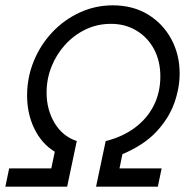

<svg xmlns="http://www.w3.org/2000/svg" viewBox="-43 -700 695 720"><path d="M-22.9 0 -8.6 -68.6H149.4L162.4 -131Q113.2 -161.1 85.9 -217.3Q58.6 -273.5 58.6 -341.4Q58.6 -409.4 83.6 -470.6Q108.6 -531.8 153.1 -579.1Q197.6 -626.3 256 -653.1Q314.3 -680 380 -680Q455.4 -680 511.8 -645.7Q568.1 -611.4 599.4 -553.3Q630.7 -495.2 630.7 -424.2Q630.7 -369.2 610.1 -312.2Q589.5 -255.3 542.9 -205.5Q496.2 -155.8 416.1 -121.9L405.1 -68.6H563.1L548.9 0H317.2L353.3 -171Q415.6 -186.3 461.9 -220.4Q508.1 -254.4 533.2 -303.6Q558.3 -352.8 558.3 -413.7Q558.3 -471.4 534.5 -515.7Q510.7 -560.1 468.7 -585.3Q426.7 -610.6 373.1 -610.6Q321.7 -610.6 277.9 -589.5Q234.1 -568.4 201.2 -532.1Q168.3 -495.8 150 -449.7Q131.7 -403.5 131.7 -352.7Q131.7 -289.2 161.5 -239.1Q191.3 -189 244.9 -171L208.8 0Z"/></svg>

Font: Atkinson Hyperlegible Mono ExtraLight
Style: Italic
Weight: 200
Italic angle: -12°
Monospace: yes
Designer: Elliott Scott, Megan Eiswerth, Linus Boman, Theodore Petrosky, Letters from Sweden
Foundry: Applied Design Works, Letters from Sweden
Version: Version 2.001